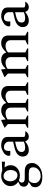

<svg xmlns="http://www.w3.org/2000/svg" viewBox="1244 -1744 740 3269"><g transform="rotate(-90 1614.5 -110.0)"><path d="M258 -142Q214 -142 177 -158Q157 -150 148.5 -137Q140 -124 140 -109Q140 -59 211 -59H331Q404 -59 438.5 -27Q473 5 473 68Q473 111 444.5 150.5Q416 190 363.5 215Q311 240 239 240Q144 240 102.5 205.5Q61 171 61 121Q61 84 79 57L148 11V7Q110 -1 90 -22.5Q70 -44 70 -75Q70 -113 96 -139L150 -167V-173Q118 -194 99 -227Q80 -260 80 -301Q80 -346 103 -382Q126 -418 166.5 -439Q207 -460 258 -460Q279 -460 303.5 -455Q328 -450 346 -442L496 -450V-396L403 -402L399 -398Q415 -380 425.5 -354Q436 -328 436 -301Q436 -256 413 -220Q390 -184 349.5 -163Q309 -142 258 -142ZM268 -183Q308 -183 331 -217.5Q354 -252 354 -298Q354 -353 324 -386.5Q294 -420 251 -420Q208 -420 185 -385.5Q162 -351 162 -304Q162 -252 192 -217.5Q222 -183 268 -183ZM132 110Q132 154 166.5 183Q201 212 251 212Q296 212 329.5 194.5Q363 177 381.5 148.5Q400 120 400 88Q400 44 376.5 27Q353 10 292 10H185Q182 10 180 10Q153 26 142.5 50.5Q132 75 132 110Z M692 10Q645 10 614 -17.5Q583 -45 583 -94Q583 -143 619.5 -179Q656 -215 742 -235L837 -257V-330Q837 -364 809.5 -388.5Q782 -413 747 -413Q709 -413 694 -392.5Q679 -372 679 -338V-310L674 -305H622Q607 -305 601.5 -310Q596 -315 596 -333Q596 -355 609 -378Q622 -401 649 -418Q677 -436 707.5 -448Q738 -460 773 -460Q808 -460 841.5 -450Q875 -440 896 -416.5Q917 -393 917 -351V-67Q924 -60 937 -55Q950 -50 973 -50H1011L1014 -48V-45Q1002 -23 978.5 -6.5Q955 10 921 10Q890 10 870.5 -6.5Q851 -23 843 -50H837Q811 -24 772.5 -7Q734 10 692 10ZM661 -114Q661 -52 736 -52Q760 -52 783.5 -57Q807 -62 837 -75V-223Q757 -208 720 -191.5Q683 -175 672 -156Q661 -137 661 -114Z M1073 0V-16L1136 -48V-346L1076 -398V-405L1200 -460H1206L1215 -386H1220Q1257 -424 1291.5 -442Q1326 -460 1367 -460Q1415 -460 1449 -438.5Q1483 -417 1493 -374H1496Q1538 -418 1574.5 -439Q1611 -460 1655 -460Q1711 -460 1747.5 -430.5Q1784 -401 1784 -343V-48L1847 -16V0H1633V-16L1704 -48V-296Q1704 -340 1677.5 -363Q1651 -386 1610 -386Q1576 -386 1546 -375Q1516 -364 1496 -342V-48L1565 -16V0H1349V-16L1416 -48V-296Q1416 -340 1389.5 -363Q1363 -386 1322 -386Q1297 -386 1266 -377Q1235 -368 1216 -351V-48L1281 -16V0Z M1933 0V-16L1996 -48V-346L1936 -398V-405L2060 -460H2066L2075 -386H2080Q2117 -424 2151.5 -442Q2186 -460 2227 -460Q2275 -460 2309 -438.5Q2343 -417 2353 -374H2356Q2398 -418 2434.5 -439Q2471 -460 2515 -460Q2571 -460 2607.5 -430.5Q2644 -401 2644 -343V-48L2707 -16V0H2493V-16L2564 -48V-296Q2564 -340 2537.5 -363Q2511 -386 2470 -386Q2436 -386 2406 -375Q2376 -364 2356 -342V-48L2425 -16V0H2209V-16L2276 -48V-296Q2276 -340 2249.5 -363Q2223 -386 2182 -386Q2157 -386 2126 -377Q2095 -368 2076 -351V-48L2141 -16V0Z M2896 10Q2849 10 2818 -17.5Q2787 -45 2787 -94Q2787 -143 2823.5 -179Q2860 -215 2946 -235L3041 -257V-330Q3041 -364 3013.5 -388.5Q2986 -413 2951 -413Q2913 -413 2898 -392.5Q2883 -372 2883 -338V-310L2878 -305H2826Q2811 -305 2805.5 -310Q2800 -315 2800 -333Q2800 -355 2813 -378Q2826 -401 2853 -418Q2881 -436 2911.5 -448Q2942 -460 2977 -460Q3012 -460 3045.5 -450Q3079 -440 3100 -416.5Q3121 -393 3121 -351V-67Q3128 -60 3141 -55Q3154 -50 3177 -50H3215L3218 -48V-45Q3206 -23 3182.5 -6.5Q3159 10 3125 10Q3094 10 3074.5 -6.5Q3055 -23 3047 -50H3041Q3015 -24 2976.5 -7Q2938 10 2896 10ZM2865 -114Q2865 -52 2940 -52Q2964 -52 2987.5 -57Q3011 -62 3041 -75V-223Q2961 -208 2924 -191.5Q2887 -175 2876 -156Q2865 -137 2865 -114Z"/></g></svg>

Font: Spectral
Style: Regular
Weight: 400
Designer: Jean-Baptiste Levee
Foundry: Production Type
Version: Version 2.001